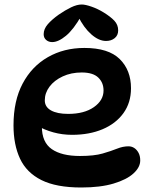

<svg xmlns="http://www.w3.org/2000/svg" viewBox="-20 -825 670 853"><path d="M341 8Q230 8 164 -25Q98 -58 69 -120Q40 -182 40 -268Q40 -377 80.5 -453.5Q121 -530 192.5 -571Q264 -612 355 -612Q462 -612 512 -562.5Q562 -513 562 -433Q562 -369 528.5 -322.5Q495 -276 436 -251Q377 -226 300 -226Q257 -226 217 -237Q177 -248 145 -267L169 -311Q166 -287 166 -263Q166 -193 210 -162.5Q254 -132 335 -132Q398 -132 436 -143Q474 -154 500 -164.5Q526 -175 551 -175Q565 -175 576.5 -167.5Q588 -160 595.5 -146Q603 -132 603 -112Q603 -82 573 -54.5Q543 -27 484.5 -9.5Q426 8 341 8ZM283 -319Q354 -319 397 -349Q440 -379 440 -423Q440 -458 416.5 -480.5Q393 -503 343 -503Q296 -503 258.5 -485.5Q221 -468 200 -440Q179 -412 179 -379Q179 -350 206.5 -334.5Q234 -319 283 -319ZM343 -805Q359 -805 386.5 -795.5Q414 -786 440 -770Q471 -751 488 -733Q505 -715 505 -690Q505 -668 489.5 -655.5Q474 -643 451 -643Q419 -643 385.5 -672.5Q352 -702 327 -753L342 -756Q307 -694 273 -666Q239 -638 212 -638Q196 -638 185 -647.5Q174 -657 174 -673Q174 -696 192 -717Q210 -738 241 -760Q270 -780 296 -792.5Q322 -805 343 -805Z"/></svg>

Font: DynaPuff
Style: Regular
Weight: 400
Designer: Toshi Omagari, Jennifer Daniel
Foundry: Google Fonts
Version: Version 2.000